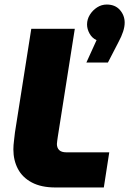

<svg xmlns="http://www.w3.org/2000/svg" viewBox="-20 -827 570 847"><path d="M224 0Q162 0 120.5 -22Q79 -44 59 -82Q39 -120 39 -168Q39 -186 42 -208.5Q45 -231 46 -243L118 -700H310L235 -224Q234 -215 232.5 -206.5Q231 -198 231 -192Q231 -175 241 -165Q251 -155 273 -155H462L438 0ZM361 -551 406 -650Q386 -659 375 -679Q364 -699 364 -719Q364 -742 376.5 -762Q389 -782 408.5 -794.5Q428 -807 451 -807Q488 -807 509 -783Q530 -759 530 -727Q530 -709 523 -687.5Q516 -666 503 -642L456 -551Z"/></svg>

Font: MuseoModerno ExtraBold
Style: Italic
Weight: 800
Italic angle: -9°
Designer: Pablo Cosgaya, Héctor Gatti, Marcela Romero, and the Authors of The MuseoModerno Project.
Foundry: Omnibus-Type Team
Version: Version 1.003